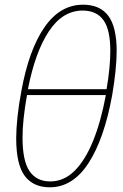

<svg xmlns="http://www.w3.org/2000/svg" viewBox="-20 -787 525 818"><path d="M49 -198Q49 -237 54.5 -289Q60 -341 71 -399Q103 -575 169.5 -671Q236 -767 334 -767Q406 -767 441.5 -719.5Q477 -672 477 -570Q477 -531 472 -483Q467 -435 458 -382Q424 -195 357 -92Q290 11 192 11Q122 11 85.5 -37.5Q49 -86 49 -198ZM99 -407H434Q442 -453 446 -495Q450 -537 450 -570Q450 -661 420.5 -701.5Q391 -742 332 -742Q247 -742 188.5 -654Q130 -566 99 -407ZM76 -201Q76 -101 106 -57.5Q136 -14 194 -14Q252 -14 297.5 -59Q343 -104 376.5 -186.5Q410 -269 431 -382H95Q76 -275 76 -201Z"/></svg>

Font: Noto Sans SemiCondensed Thin
Style: Italic
Weight: 100
Width: 4
Italic angle: -12°
Designer: Monotype Design Team
Foundry: Monotype Imaging Inc.
Version: Version 2.013; ttfautohint (v1.8.4.7-5d5b)